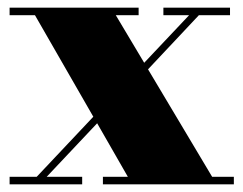

<svg xmlns="http://www.w3.org/2000/svg" viewBox="-20 -480 633 500"><path d="M5 -19.5V0H194V-19.5H101.5L233 -159L313 -19.5H248V0H589V-19.5H532.5L365.5 -299.5L498 -440.5H579V-460H405.5V-440.5H472.5L355.5 -316.5L281.5 -440.5H341V-460H5V-440.5H71L223 -176L75.5 -19.5Z"/></svg>

Font: Bodoni* 11pt Fatface
Style: Regular
Weight: 900
Version: Version 2.3